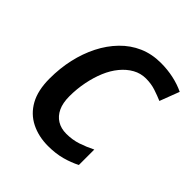

<svg xmlns="http://www.w3.org/2000/svg" viewBox="-159 -656 774 774"><g transform="rotate(45 227.5 -269.5)"><path d="M234 10Q180 10 137 -11.5Q94 -33 70 -76.5Q46 -120 46 -187Q46 -246 58 -299Q70 -352 93 -397.5Q116 -443 149.5 -477.5Q183 -512 225.5 -530.5Q268 -549 319 -549Q357 -549 391.5 -541.5Q426 -534 455 -520L423 -436Q402 -445 376.5 -453.5Q351 -462 321 -462Q291 -462 265 -447.5Q239 -433 218 -407.5Q197 -382 183 -348.5Q169 -315 161 -275Q153 -235 153 -193Q153 -155 165 -129.5Q177 -104 199 -90.5Q221 -77 251 -77Q286 -77 316 -87Q346 -97 376 -112V-24Q347 -9 312 0.5Q277 10 234 10Z"/></g></svg>

Font: Noto Sans Display Medium
Style: Italic
Weight: 500
Italic angle: -12°
Designer: Monotype Design Team
Foundry: Monotype Imaging Inc.
Version: Version 2.003